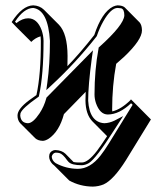

<svg xmlns="http://www.w3.org/2000/svg" viewBox="-20 -462 594 723"><path d="M383.3 50.8 327.1 -5.9Q302.7 -31.7 301.8 -83Q301.8 -100.1 302.7 -116.2L220.7 -32.2Q203.1 33.2 163.6 60.1Q151.4 67.9 141.6 68.4Q123 67.9 112.8 58.6L56.2 2Q45.9 -9.3 45.9 -26.9Q45.9 -51.8 89.8 -84.5Q100.6 -92.3 117.2 -104Q134.3 -182.1 133.8 -308.1Q133.8 -317.4 132.8 -325.2Q113.3 -319.8 97.7 -304.2L41 -360.8L23.9 -378.9Q64 -440.9 105 -441.9Q129.4 -440.9 145.5 -425.3L202.1 -368.7Q233.9 -335.4 234.4 -251.5Q234.4 -233.4 233.9 -212.9Q281.7 -262.2 335 -330.1Q363.3 -415.5 405.3 -437Q415 -441.4 422.9 -441.9Q441.4 -441.4 449.7 -434.1L505.9 -377.4Q514.2 -367.7 514.6 -347.7Q514.6 -312 447.8 -248.5Q433.6 -235.4 417.5 -221.7Q402.3 -139.2 402.3 -49.3Q402.3 -45.4 402.8 -42.5Q436 -50.3 471.2 -85L473.1 -87.9L492.2 -68.8L548.3 -12.2L454.6 140.6Q407.7 215.3 370.1 232.4Q351.1 240.2 329.6 240.7Q280.8 240.2 240.7 217.8L184.1 161.1Q180.2 158.2 177.2 155.3Q165.5 142.6 165 127.9Q165 110.8 180.2 104.5Q185.1 103 189 103Q212.4 104 226.1 116.7L256.8 147.9Q265.6 150.4 288.1 149.9Q311.5 149.9 345.2 106Q360.8 85 383.3 50.8ZM249 144 241.2 136.2Q243.7 139.2 245.1 140.6Q247.6 142.6 249 144ZM312 -83Q316.9 -1.5 373 2Q391.6 1.5 411.1 -7.8L443.8 -24.9L408.2 30.3Q341.8 134.8 314.9 151.9Q301.8 159.7 288.1 160.2Q250.5 160.2 238.3 147.9Q235.4 144.5 232.9 141.6Q216.3 117.7 203.6 114.3Q196.8 112.8 189 112.8Q177.7 115.2 174.8 127.9Q175.8 142.6 189.5 152.3Q228 173.3 272.9 173.8Q319.3 173.8 358.4 124Q372.6 106 389.6 78.6L479.5 -67.4L473.6 -73.2Q429.2 -31.2 386.2 -30.8Q356.4 -30.8 341.3 -73.7Q335.9 -90.3 335.9 -106Q335.9 -197.3 351.1 -279.8L351.6 -283.2L354.5 -285.6Q446.3 -368.2 448.2 -403.8Q448.2 -427.7 436 -430.7Q430.7 -431.6 422.9 -432.1Q397.9 -432.1 369.1 -381.8Q355 -356.9 344.7 -326.7L343.8 -325.2L342.8 -323.7Q264.2 -224.1 174.8 -141.6L154.3 -122.6L158.2 -150.4Q168 -219.7 168 -308.1Q161.1 -424.3 105 -432.1Q69.8 -431.2 36.6 -380.4L41.5 -375Q64.5 -393.1 85.9 -393.1Q120.1 -393.1 136.7 -348.6Q143.6 -328.6 144 -308.1Q144 -180.7 127 -102.1L126 -98.1L122.6 -95.7Q63 -54.2 57.1 -35.2Q56.2 -30.8 56.2 -26.9Q58.6 1 85 2Q104 2 128.9 -35.2Q146 -61 154.3 -91.8L154.8 -94.2L330.1 -272.5L325.7 -242.7Q312 -140.6 312 -83Z"/></svg>

Font: Linux Biolinum Shadow O
Style: Regular
Weight: 400
Designer: Philipp H. Poll
Foundry: Philipp H. Poll
Version: Version 1.0.4